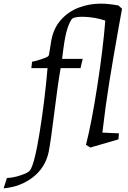

<svg xmlns="http://www.w3.org/2000/svg" viewBox="-135 -800 704 1054"><path d="M30 135Q55 99 83 -75.5Q111 -250 126 -426H37L41 -461Q54 -463 86 -473Q118 -483 128 -490Q132 -492 134 -500.5Q136 -509 138 -524L146 -574Q158 -645 200 -691.5Q242 -738 299.5 -759Q357 -780 417 -780Q460 -780 515 -770L535 -752L517 -653Q485 -474 464.5 -346Q444 -218 427 -72L518 -68L515 -35L361 10L337 -5Q368 -126 399.5 -330Q431 -534 443 -687Q418 -696 383 -702Q348 -708 317 -708Q266 -708 257 -692Q242 -670 230 -626Q218 -582 206 -477H319L307 -426H198Q183 -344 162 -173Q143 -19 132 35Q114 119 47 172Q-20 225 -115 234L-97 177Q-62 176 -20.5 162Q21 148 30 135Z"/></svg>

Font: Andada Pro
Style: Italic
Weight: 400
Italic angle: -7°
Designer: Carolina Giovagnoli
Foundry: Huerta Tipografica
Version: Version 3.005; ttfautohint (v1.8.4)